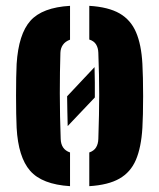

<svg xmlns="http://www.w3.org/2000/svg" viewBox="-20 -629 545 658"><path d="M212 -197Q211.5 -222.5 210.8 -248Q210 -273.5 210 -299L304 -399Q305 -372 305 -346.8Q305 -321.5 305 -295ZM37 -191Q36 -210 35.5 -239.2Q35 -268.5 35 -301.2Q35 -334 35.5 -363Q36 -392 37 -410Q43.5 -512 84.2 -557.8Q125 -603.5 220 -609V-493Q203.5 -487 195.5 -475.2Q187.5 -463.5 187 -448Q186 -417.5 185.5 -382.2Q185 -347 185 -309Q185 -271 185.8 -231.8Q186.5 -192.5 188 -153Q188.5 -135.5 196.2 -123.8Q204 -112 220 -106.5V9Q124 3 83.2 -43.8Q42.5 -90.5 37 -191ZM286 9V-106.5Q302 -112 309.2 -123.8Q316.5 -135.5 317 -153Q318.5 -197.5 319.2 -234.2Q320 -271 320 -304.8Q320 -338.5 319.2 -373.2Q318.5 -408 317 -448Q316.5 -465 309.2 -476.8Q302 -488.5 286 -493.5V-609Q351.5 -605 389.8 -583Q428 -561 446.2 -518.5Q464.5 -476 468 -410Q469 -391 469.8 -361.5Q470.5 -332 470.5 -299.5Q470.5 -267 469.8 -238Q469 -209 468 -191Q464 -124 445.8 -81.2Q427.5 -38.5 389.2 -16.8Q351 5 286 9Z"/></svg>

Font: Big Shoulders Stencil Text Thin Black
Style: Regular
Weight: 900
Version: Version 2.001